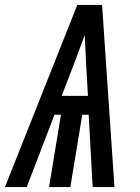

<svg xmlns="http://www.w3.org/2000/svg" viewBox="-47 -755 567 775"><path d="M-27 0 265 -735H365L415 0H327L311 -292H285L237 0H151L199 -292H173L61 0ZM202 -368H308L301 -490Q300 -521 298 -551.5Q296 -582 295 -613Q284 -582 272 -551.5Q260 -521 249 -490Z"/></svg>

Font: Iosevka SS18 Medium
Style: Italic
Weight: 500
Italic angle: -9°
Monospace: yes
Designer: Belleve Invis
Foundry: Belleve Invis
Version: Version 25.1.1; ttfautohint (v1.8.4)